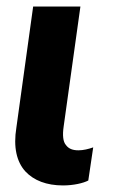

<svg xmlns="http://www.w3.org/2000/svg" viewBox="-20 -550 362 585"><path d="M172 15C204 15 234 8 249 0L264 -101C250 -96 234 -92 219 -92C201 -92 189 -97 181 -108C172 -118 170 -138 174 -165L225 -530H81L30 -162C20 -101 31 -57 57 -28C83 0 122 15 172 15Z"/></svg>

Font: Cheyenne Sans
Style: Bold Italic
Weight: 700
Italic angle: -8.13011°
Designer: The Public Sans project authors (U.S. Web Design System), Libre Franklin designed by Pablo Impallari and Rodrigo Fuenzal
Foundry: The Cheyenne Sans Project Authors
Version: Version 2.007